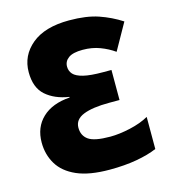

<svg xmlns="http://www.w3.org/2000/svg" viewBox="-110 -814 811 913"><g transform="rotate(-15 296.0 -357.0)"><path d="M314 -725Q399 -725 457.5 -705Q516 -685 567 -652L494 -522Q463 -544 424.5 -558.5Q386 -573 340 -573Q292 -573 270 -557Q248 -541 248 -515Q248 -493 262 -477.5Q276 -462 310.5 -453.5Q345 -445 407 -445H448V-297H397Q315 -297 270 -279Q225 -261 225 -220Q225 -181 254 -160.5Q283 -140 361 -140Q405 -140 459 -152Q513 -164 552 -186V-28Q510 -10 451 0.5Q392 11 318 11Q218 11 156.5 -16Q95 -43 66.5 -90.5Q38 -138 38 -197Q38 -272 86.5 -318Q135 -364 222 -370V-373Q151 -384 108 -422Q65 -460 65 -536Q65 -618 129.5 -671.5Q194 -725 314 -725Z"/></g></svg>

Font: Noto Sans SemiCondensed Black
Style: Regular
Weight: 900
Width: 4
Designer: Monotype Design Team
Foundry: Monotype Imaging Inc.
Version: Version 2.013; ttfautohint (v1.8.4.7-5d5b)